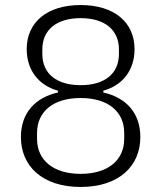

<svg xmlns="http://www.w3.org/2000/svg" viewBox="-20 -730 640 762"><path d="M300 12C452 12 537 -71 537 -186C537 -283 479 -343 390 -363V-370C466 -391 514 -451 514 -535C514 -641 434 -710 300 -710C166 -710 86 -641 86 -535C86 -451 134 -391 210 -370V-363C121 -343 63 -283 63 -186C63 -71 148 12 300 12ZM300 -40C192 -40 127 -94 127 -179V-202C127 -288 192 -341 300 -341C408 -341 473 -288 473 -202V-179C473 -94 408 -40 300 -40ZM300 -392C204 -392 148 -438 148 -516V-534C148 -611 204 -658 300 -658C396 -658 452 -611 452 -534V-516C452 -438 396 -392 300 -392Z"/></svg>

Font: IBM Plex Arabic Light
Style: Regular
Weight: 300
Designer: Mike Abbink, Paul van der Laan, Pieter van Rosmalen, Wael Morcos, Khajak Apelian
Foundry: Bold Monday
Version: Version 1.0